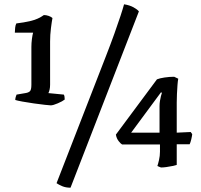

<svg xmlns="http://www.w3.org/2000/svg" viewBox="-20 -776 937 893"><path d="M216 -286Q211 -286 188.5 -288.5Q166 -291 137.5 -295Q109 -299 84.5 -303.5Q60 -308 51 -311Q51 -317 53 -324.5Q55 -332 57 -336L98 -343Q112 -345 119 -351.5Q126 -358 126 -382V-558Q126 -576 128.5 -595Q131 -614 134 -624H49Q49 -634 50.5 -647Q52 -660 56 -667Q91 -671 124.5 -679Q158 -687 184 -706Q195 -706 206.5 -702Q218 -698 224 -692Q221 -677 217 -645.5Q213 -614 213 -583V-382Q213 -369 210.5 -358.5Q208 -348 205 -343L277 -336Q279 -332 280 -326.5Q281 -321 281 -313Q271 -305 249 -295.5Q227 -286 216 -286ZM308 97Q286 97 269.5 90Q253 83 243 76L472 -513Q495 -572 512 -619.5Q529 -667 540.5 -702Q552 -737 557 -756Q583 -752 601 -742Q619 -732 626 -723ZM729 3Q728 3 722 0.5Q716 -2 712 -4Q715 -12 719.5 -31.5Q724 -51 724 -70V-104H548Q542 -107 532 -119.5Q522 -132 519 -150L710 -407Q722 -412 745 -415.5Q768 -419 790 -419L809 -410Q807 -400 805.5 -380.5Q804 -361 803 -339Q802 -317 802 -299V-159L867 -162L874 -152Q873 -142 869.5 -127.5Q866 -113 862 -105H802V-9Q796 -7 782.5 -4Q769 -1 754 1Q739 3 729 3ZM590 -159H722V-283Q722 -295 724 -307Q726 -319 728.5 -329Q731 -339 733 -344L729 -347Z"/></svg>

Font: Texturina 12pt Medium
Style: Regular
Weight: 500
Designer: Guillermo Torres Carreño
Foundry: Omnibus-Type
Version: Version 1.002